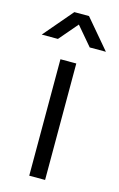

<svg xmlns="http://www.w3.org/2000/svg" viewBox="-148 -810 534 860"><g transform="rotate(15 119.0 -380.0)"><path d="M80 0H153.5V-540H80ZM-29.5 -625H45.5L119.5 -711.5L193 -625H268L153.5 -760H85.5Z"/></g></svg>

Font: Eudonet
Style: Regular
Weight: 400
Designer: Mikhail Sharanda
Foundry: Mikhail Sharanda
Version: Version 4.503;Glyphs 3.1.2 (3151)